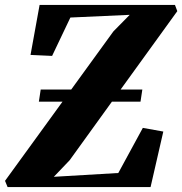

<svg xmlns="http://www.w3.org/2000/svg" viewBox="-42 -763 742 783"><path d="M-11 0 -21.5 -25.5 213 -348.5H116.5L124 -398H248.5L420.5 -635L487 -702.5L245 -691.5L170.5 -535L82.5 -539L119.5 -743H671.5L681 -717.5L450 -398H538.5L531 -348.5H414.5L242 -109.5L177.5 -42L440.5 -57.5L540.5 -241.5L624 -226.5L572 0Z"/></svg>

Font: Merriweather 96pt Black
Style: Italic
Weight: 900
Italic angle: -7.8°
Version: Version 2.101